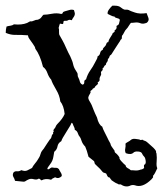

<svg xmlns="http://www.w3.org/2000/svg" viewBox="-36 -575 580 684"><path d="M227.5 -539.1 230.5 -528.3Q231.4 -521.5 226.6 -514.6Q221.7 -507.8 219.7 -502.9Q210.9 -505.9 206.5 -502.9Q202.1 -500 194.3 -501Q189.5 -500 189.9 -495.6Q190.4 -491.2 187.5 -489.3Q177.7 -490.2 177.7 -491.2L175.8 -486.3L172.9 -475.6Q174.8 -471.7 174.3 -462.4Q173.8 -453.1 176.3 -449.2Q178.7 -445.3 186 -432.1Q193.4 -418.9 198.2 -407.2Q203.1 -395.5 207.5 -387.2Q211.9 -378.9 213.9 -375Q215.8 -371.1 217.3 -367.2Q218.8 -363.3 220.7 -358.9Q222.7 -354.5 224.1 -347.7Q225.6 -340.8 228 -335Q230.5 -329.1 233.9 -324.2Q237.3 -319.3 239.3 -315.4Q241.2 -311.5 240.7 -307.6Q240.2 -303.7 243.7 -297.4Q247.1 -291 248.5 -284.2Q250 -277.3 257.8 -273.4Q264.6 -274.4 264.2 -282.2Q263.7 -290 270.5 -292Q275.4 -309.6 285.6 -324.2Q295.9 -338.9 300.8 -349.1Q305.7 -359.4 308.6 -363.8Q311.5 -368.2 311.5 -374Q319.3 -377.9 320.8 -386.2Q322.3 -394.5 330.1 -397.5Q330.1 -402.3 333.5 -405.3Q336.9 -408.2 339.4 -411.6Q341.8 -415 343.3 -419.9Q344.7 -424.8 349.6 -424.8Q351.6 -433.6 356 -439.9Q360.4 -446.3 364.3 -453.1Q364.3 -457 369.1 -459.5Q374 -461.9 372.1 -466.8Q381.8 -471.7 378.9 -482.4Q386.7 -486.3 387.7 -490.2L390.6 -502Q391.6 -506.8 386.2 -508.8Q380.9 -510.7 377 -511.7Q373 -512.7 371.1 -516.6Q367.2 -515.6 359.9 -519.5Q352.5 -523.4 347.7 -525.4Q345.7 -532.2 352.5 -541.5Q359.4 -550.8 364.3 -554.7H374Q386.7 -554.7 394 -548.8Q401.4 -543 405.3 -541.5Q409.2 -540 412.6 -540.5Q416 -541 419.9 -540Q423.8 -539.1 425.8 -537.6Q427.7 -536.1 444.8 -530.3Q461.9 -524.4 486.3 -528.3Q489.3 -520.5 492.7 -511.2Q496.1 -502 487.3 -494.1Q473.6 -488.3 464.4 -492.2Q455.1 -496.1 444.3 -494.6Q433.6 -493.2 431.6 -493.7Q429.7 -494.1 423.8 -484.4Q418 -474.6 414.1 -471.2Q410.2 -467.8 406.2 -459.5Q402.3 -451.2 398.4 -447.3Q398.4 -440.4 397.5 -436.5Q392.6 -432.6 392.6 -431.2Q392.6 -429.7 388.2 -423.8Q383.8 -418 379.9 -411.1Q376 -404.3 373 -400.4Q370.1 -396.5 365.2 -388.2Q360.4 -379.9 358.9 -379.4Q357.4 -378.9 356 -377.4Q354.5 -376 353.5 -371.6Q352.5 -367.2 348.6 -365.2Q348.6 -357.4 345.2 -354Q341.8 -350.6 340.8 -343.8Q335.9 -341.8 334.5 -337.4Q333 -333 329.1 -331.1Q331.1 -326.2 328.1 -323.7Q325.2 -321.3 324.2 -318.8Q323.2 -316.4 324.2 -313Q325.2 -309.6 322.8 -305.7Q320.3 -301.8 320.3 -300.8Q320.3 -299.8 319.3 -297.9Q318.4 -295.9 318.8 -292.5Q319.3 -289.1 317.9 -286.6Q316.4 -284.2 313.5 -282.7Q310.5 -281.2 313.5 -276.4L302.7 -266.6Q303.7 -263.7 298.3 -261.2Q293 -258.8 293 -255.9Q285.2 -251 286.1 -249Q287.1 -247.1 286.6 -245.1Q286.1 -243.2 283.2 -238.8Q280.3 -234.4 278.8 -229Q277.3 -223.6 283.7 -213.4Q290 -203.1 292 -197.3Q293.9 -191.4 297.4 -183.6Q300.8 -175.8 302.7 -170.9Q304.7 -166 306.2 -163.6Q307.6 -161.1 309.6 -156.2Q315.4 -130.9 328.1 -124Q331.1 -114.3 336.9 -103.5Q342.8 -92.8 346.7 -84Q350.6 -75.2 354.5 -68.8Q358.4 -62.5 358.4 -59.6Q358.4 -56.6 372.1 -38.1Q372.1 -32.2 376 -29.8Q379.9 -27.3 385.3 -20.5Q390.6 -13.7 389.6 -12.2Q388.7 -10.7 392.1 -5.9Q395.5 -1 397.9 1Q400.4 2.9 405.3 8.8Q412.1 13.7 412.1 15.6Q411.1 20.5 424.8 27.3Q429.7 32.2 432.1 31.7Q434.6 31.2 444.8 32.2Q455.1 33.2 464.8 29.3Q472.7 28.3 477.5 23.4Q475.6 11.7 479 11.2Q482.4 10.7 483.4 2.9Q482.4 -12.7 477.5 -17.1Q472.7 -21.5 470.2 -27.8Q467.8 -34.2 456.1 -35.2Q444.3 -36.1 439.5 -31.2Q430.7 -22.5 412.1 -29.3Q408.2 -37.1 410.2 -45.4Q412.1 -53.7 411.1 -63.5Q414.1 -66.4 420.4 -69.8Q426.8 -73.2 429.2 -75.7Q431.6 -78.1 436 -79.6Q440.4 -81.1 446.8 -80.1Q453.1 -79.1 460.9 -78.1Q462.9 -75.2 468.8 -76.7Q474.6 -78.1 475.6 -74.2Q482.4 -74.2 491.7 -65.4Q501 -56.6 505.9 -52.7Q510.7 -48.8 515.6 -43Q520.5 -37.1 520 -34.2Q519.5 -31.2 521.5 -28.3Q523.4 -13.7 522 1.5Q520.5 16.6 524.4 24.4Q515.6 44.9 508.8 51.8Q510.7 55.7 508.3 58.1Q505.9 60.5 503.9 63.5Q471.7 95.7 444.3 85Q438.5 83 430.7 85Q413.1 94.7 394.5 82Q384.8 82 384.8 81.1Q384.8 80.1 380.4 78.6Q376 77.1 369.1 72.3L360.4 66.4Q362.3 66.4 359.4 64.5Q354.5 56.6 352.5 56.6Q348.6 58.6 342.8 43.9Q340.8 42 336.4 41Q332 40 330.1 38.1Q320.3 25.4 310.5 17.1Q300.8 8.8 300.8 5.4Q300.8 2 298.8 -1Q286.1 -11.7 279.3 -16.6Q273.4 -40 267.6 -52.7Q257.8 -62.5 254.4 -73.7Q251 -85 247.6 -88.4Q244.1 -91.8 241.2 -100.6Q238.3 -109.4 230.5 -112.3Q230.5 -118.2 227.5 -123.5Q224.6 -128.9 223.6 -132.8Q222.7 -136.7 218.8 -137.7Q217.8 -131.8 200.7 -105.5Q183.6 -79.1 182.6 -72.3Q170.9 -65.4 168.9 -53.7Q167 -42 157.2 -34.2Q157.2 -31.2 154.3 -17.6Q152.3 -2 142.1 10.7Q131.8 23.4 132.8 27.3Q136.7 29.3 140.1 26.4Q143.6 23.4 148.4 21.5Q159.2 23.4 164.1 22.9Q168.9 22.5 173.8 27.3Q175.8 32.2 180.7 40Q185.5 47.9 183.6 52.7Q172.9 63.5 160.2 56.6Q148.4 61.5 146.5 65.4Q126 59.6 112.3 67.4Q109.4 67.4 107.9 64.5Q106.4 61.5 101.6 61.5Q94.7 66.4 84.5 63.5Q74.2 60.5 66.4 64Q58.6 67.4 55.7 69.8Q52.7 72.3 47.9 72.3L17.6 69.3Q15.6 61.5 11.7 55.2Q7.8 48.8 11.7 40Q16.6 34.2 24.4 35.2Q32.2 36.1 40 31.2Q52.7 36.1 61 32.2Q69.3 28.3 78.1 23.4Q81.1 16.6 88.4 7.8Q95.7 -1 98.1 -5.4Q100.6 -9.8 103.5 -14.2Q106.4 -18.6 108.4 -26.4Q110.4 -34.2 115.2 -39.6Q120.1 -44.9 124 -51.8Q127.9 -58.6 132.3 -64.5Q136.7 -70.3 141.6 -78.1Q146.5 -82 147.9 -89.4Q149.4 -96.7 153.3 -97.7Q152.3 -105.5 154.3 -104.5Q156.2 -103.5 154.3 -111.3Q156.2 -115.2 158.7 -117.7Q161.1 -120.1 162.6 -124.5Q164.1 -128.9 168.9 -133.8Q187.5 -152.3 194.3 -168.9Q191.4 -198.2 178.7 -213.9Q176.8 -234.4 163.6 -256.3Q150.4 -278.3 146.5 -291Q137.7 -300.8 132.8 -314.9Q127.9 -329.1 117.2 -336.9Q106.4 -379.9 89.8 -401.4Q89.8 -407.2 81.1 -418.9L69.3 -435.5Q64.5 -441.4 63.5 -449.2Q37.1 -451.2 19.5 -450.7Q2 -450.2 -15.6 -458Q-15.6 -469.7 -12.7 -480.5Q-6.8 -482.4 1 -483.4Q8.8 -484.4 13.7 -488.3Q41 -485.4 60.5 -493.2Q71.3 -500 74.2 -499Q77.1 -498 85 -501.5Q92.8 -504.9 95.2 -504.4Q97.7 -503.9 103.5 -506.8Q109.4 -509.8 112.3 -514.6Q115.2 -519.5 119.1 -522.5Q130.9 -522.5 148.4 -525.9Q166 -529.3 181.6 -525.4Q186.5 -525.4 187.5 -529.3Q188.5 -533.2 194.8 -534.7Q201.2 -536.1 210.4 -539.1Q219.7 -542 227.5 -539.1Z"/></svg>

Font: Mountains of Christmas
Style: Bold
Weight: 700
Designer: Crystal Kluge
Foundry: Font Diner, Inc DBA Tart Workshop
Version: Version 1.002